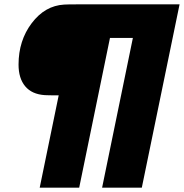

<svg xmlns="http://www.w3.org/2000/svg" viewBox="-20 -750 843 880"><path d="M803 -730 630 110H448L589 -576H484L343 110H162L249 -313H241Q202 -313 185 -314Q126 -318 95.5 -354.5Q65 -391 65 -454Q65 -564 125.5 -644Q186 -724 274 -729Q291 -730 330 -730Z"/></svg>

Font: Nacelle Heavy
Style: Italic
Weight: 800
Italic angle: -12°
Designer: Sora Sagano
Foundry: Sora Sagano
Version: Version 1.000;FEAKit 1.0